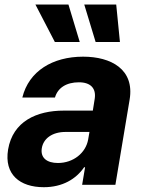

<svg xmlns="http://www.w3.org/2000/svg" viewBox="-20 -797 620 828"><path d="M169 10.3C249.6 10.3 307.9 -24.9 342.7 -75.6H346.9L334.2 0H477.6L539.1 -367.9C560.7 -497.9 459.2 -552.6 338.4 -552.6C207.4 -552.6 104.4 -490.8 76.3 -376.4H217C229 -418.3 266.3 -442.1 320.3 -442.1C371.4 -442.1 395.2 -415.5 388.5 -371.4L380.3 -320H255.3C138.1 -320 35.5 -273.8 14.9 -152.3C-2.8 -44.7 65.3 10.3 169 10.3ZM132.8 -777.3 216.6 -615.8H323.9L275.2 -777.3ZM160.2 -157.3C166.9 -199.9 205.6 -228.3 263.8 -228H365.8L360.1 -195C349.8 -137.4 296.2 -94.1 229.8 -94.1C182.5 -94.1 153.8 -116.1 160.2 -157.3ZM343.4 -777.3 392.4 -615.8H497.2L481.2 -777.3Z"/></svg>

Font: Magic Ui Pro
Style: Bold Italic
Weight: 700
Italic angle: -9.39999°
Designer: Stefan Endress, Andreas Faust
Version: Version 1.000;FEAKit 1.0